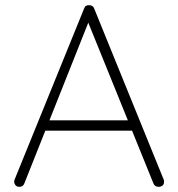

<svg xmlns="http://www.w3.org/2000/svg" viewBox="-20 -722 689 742"><path d="M312 -657 327 -649 74 -13Q72 -7 67 -3.5Q62 0 56 0Q46 0 41 -5Q36 -10 35 -17Q34 -21 36 -27L305 -689Q308 -697 312.5 -699.5Q317 -702 324 -702Q332 -702 337 -698.5Q342 -695 344 -689L613 -27Q614 -24 614 -19Q614 -10 608 -5Q602 0 593 0Q586 0 580.5 -3.5Q575 -7 573 -13ZM490 -217H142L156 -257H480Z"/></svg>

Font: Quicksand Variable Light
Style: Regular
Weight: 300
Designer: Andrew Paglinawan
Foundry: Andrew Paglinawan
Version: Version 3.004